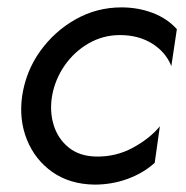

<svg xmlns="http://www.w3.org/2000/svg" viewBox="-20 -490 504 520"><path d="M121 -230Q114 -188 125.5 -151Q137 -114 166 -90.5Q195 -67 240 -66Q294 -65 340 -90Q386 -115 413 -148L399 -49Q368 -21 325.5 -5.5Q283 10 236 10Q169 9 122 -24Q75 -57 53 -111.5Q31 -166 40 -230Q50 -297 88.5 -351Q127 -405 184.5 -437.5Q242 -470 309 -470Q354 -470 393.5 -455Q433 -440 459 -411L444 -311Q429 -349 392 -372Q355 -395 305 -395Q259 -395 220 -372.5Q181 -350 155 -312.5Q129 -275 121 -230Z"/></svg>

Font: Von Book
Style: Italic
Weight: 400
Version: Version 4.000; ttfautohint (v1.8.4.7-5d5b)